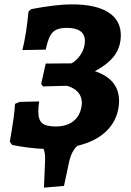

<svg xmlns="http://www.w3.org/2000/svg" viewBox="-20 -672 600 882"><path d="M416 -345Q527 -308 527 -208Q527 -194 526 -187Q517 -116 468 -69Q419 -22 335 -2Q308 24 298 69L274 182L182 190L187 68Q189 32 180 12Q112 9 36 -6L25 -21Q47 -145 49 -195L71 -204L160 -206Q156 -182 156 -159Q156 -121 174 -106Q192 -91 236 -91Q287 -91 318 -116Q349 -141 355 -187L356 -199Q356 -257 288 -278L178 -275L169 -286L190 -380L309 -381Q336 -397 353 -425Q370 -453 370 -484Q370 -544 286 -544Q242 -544 222 -523.5Q202 -503 190 -444L83 -442Q101 -515 111 -619L123 -630Q239 -652 309 -652Q420 -652 477.5 -615.5Q535 -579 535 -510Q535 -458 507 -418.5Q479 -379 416 -345Z"/></svg>

Font: Alegreya ExtraBold
Style: Italic
Weight: 800
Italic angle: -7°
Designer: Juan Pablo del Peral
Foundry: Huerta Tipografica
Version: Version 2.007; ttfautohint (v1.6)